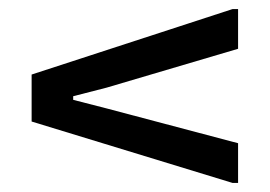

<svg xmlns="http://www.w3.org/2000/svg" viewBox="-20 -569 597 425"><path d="M507 -461 216 -375 142 -356V-348L216 -329L507 -252V-164H495L50 -300V-404L495 -549H507Z"/></svg>

Font: AR One Sans Medium
Style: Regular
Weight: 500
Designer: Niteesh Yadav
Foundry: Niteesh Yadav
Version: Version 1.001;gftools[0.9.33]